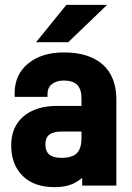

<svg xmlns="http://www.w3.org/2000/svg" viewBox="-20 -751 541 787"><path d="M418.9 -731 259.8 -578.1H127.9L252 -731ZM400.9 -486.8Q457 -436.5 457 -341.8V9.8H316.9V-22Q298.3 -6.3 277.8 2.9Q248 16.1 204.1 16.1Q119.1 16.1 73.2 -29.8Q25.9 -75.7 25.9 -155.8Q25.9 -230.5 76.2 -273.9Q127 -316.9 213.9 -316.9H314V-348.1Q314 -385.7 296.1 -403.3Q278.3 -420.9 241.2 -420.9Q210.9 -420.9 191.9 -405.8Q174.8 -391.1 174.8 -367.2V-354H40V-368.2Q40 -446.3 96.2 -491.2Q150.9 -536.1 242.2 -536.1Q344.2 -536.1 400.9 -486.8ZM314 -185.1V-211.9H233.9Q198.7 -211.9 182.4 -199.2Q166 -186.5 166 -159.2Q166 -130.9 182.1 -117.4Q198.2 -104 231.9 -104Q275.9 -104 294.9 -123Q314 -142.1 314 -185.1Z"/></svg>

Font: D-DIN-PRO Heavy
Style: Bold
Weight: 900
Designer: Charles Nix
Foundry: CyberFei
Version: Version 1.000;hotconv 1.0.109;makeotfexe 2.5.65596